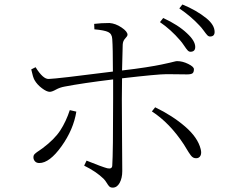

<svg xmlns="http://www.w3.org/2000/svg" viewBox="-20 -818 1040 861"><path d="M697.3 -718.8 711.9 -737.3Q779.3 -706.1 818.4 -668.9Q855.5 -634.8 855.5 -607.4Q855.5 -585.9 834 -585.9Q827.1 -585.9 821.3 -592.3Q815.4 -598.6 805.7 -613.3Q795.9 -627.9 788.1 -636.7Q746.1 -685.5 697.3 -718.8ZM293 -324.2 322.3 -317.4Q309.6 -237.3 255.9 -162.1Q202.1 -86.9 156.2 -86.9Q143.6 -86.9 136.7 -94.7Q129.9 -102.5 129.9 -112.3Q129.9 -117.2 131.3 -121.1Q132.8 -125 137.2 -128.9Q141.6 -132.8 145.5 -135.7Q149.4 -138.7 157.7 -144Q166 -149.4 170.9 -153.3Q224.6 -193.4 250.5 -233.4Q276.4 -273.4 293 -324.2ZM403.3 -686.5 402.3 -710.9Q433.6 -714.8 470.7 -714.8Q498 -712.9 524.9 -694.8Q551.8 -676.8 551.8 -662.1Q551.8 -656.2 541.5 -645.5Q531.2 -634.8 530.3 -618.2Q529.3 -593.8 527.3 -502Q586.9 -508.8 633.3 -516.1Q679.7 -523.4 702.6 -528.3Q725.6 -533.2 740.7 -536.6Q755.9 -540 762.7 -542Q769.5 -543.9 774.4 -543.9Q798.8 -543.9 824.2 -531.2Q849.6 -518.6 849.6 -507.8Q849.6 -494.1 843.3 -489.3Q836.9 -484.4 818.4 -484.4Q806.6 -484.4 776.9 -484.9Q747.1 -485.4 727.5 -485.4Q687.5 -485.4 527.3 -466.8Q526.4 -431.6 526.4 -372.1Q526.4 -335 527.3 -195.8Q528.3 -56.6 528.3 -50.8Q528.3 -19.5 516.6 2Q504.9 23.4 485.4 23.4Q475.6 23.4 470.2 18.1Q464.8 12.7 458.5 2Q452.1 -8.8 444.3 -16.6Q411.1 -48.8 357.4 -75.2L368.2 -97.7Q438.5 -69.3 460.9 -63.5Q482.4 -58.6 483.4 -75.2Q487.3 -133.8 487.3 -374V-461.9Q350.6 -445.3 269.5 -429.7Q248 -425.8 230.5 -416Q212.9 -406.2 203.1 -406.2Q189.5 -406.2 168 -422.4Q146.5 -438.5 134.8 -459Q127.9 -470.7 120.1 -506.8L139.6 -516.6Q172.9 -462.9 198.2 -463.9Q234.4 -464.8 486.3 -497.1Q486.3 -603.5 483.4 -642.6Q482.4 -666 465.3 -674.3Q448.2 -682.6 403.3 -686.5ZM661.1 -318.4 675.8 -336.9Q752.9 -299.8 810.1 -250.5Q867.2 -201.2 879.9 -149.4Q884.8 -130.9 878.9 -119.6Q873 -108.4 859.4 -108.4Q852.5 -108.4 846.7 -111.3Q840.8 -114.3 835.4 -121.6Q830.1 -128.9 826.2 -134.8Q822.3 -140.6 815.4 -152.3Q808.6 -164.1 804.7 -169.9Q741.2 -266.6 661.1 -318.4ZM784.2 -780.3 797.9 -797.9Q860.4 -772.5 905.3 -736.3Q942.4 -706.1 942.4 -674.8Q942.4 -654.3 921.9 -654.3Q915 -654.3 909.2 -660.6Q903.3 -667 893.1 -681.2Q882.8 -695.3 874 -704.1Q835.9 -745.1 784.2 -780.3Z"/></svg>

Font: GenYoMin TW TTF ExtraLight
Style: Regular
Weight: 250
Version: Version 1.300